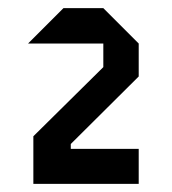

<svg xmlns="http://www.w3.org/2000/svg" viewBox="-20 -798 422 472"><path d="M321 -346H62V-463L234 -633V-691H49L136 -778H234L321 -691V-610L154 -444V-432H321Z"/></svg>

Font: Iceberg
Style: Regular
Weight: 400
Designer: Victor Kharyk
Foundry: Cyreal (www.cyreal.org)
Version: Version 1.002